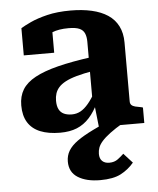

<svg xmlns="http://www.w3.org/2000/svg" viewBox="-55 -598 735 893"><g transform="rotate(-5 312.0 -152.0)"><path d="M234 148Q234 120 247.5 97.5Q261 75 289.5 54.5Q318 34 364 11.5Q410 -11 474 -40L506 -9Q467 14 442.5 32.5Q418 51 404.5 66.5Q391 82 386 96Q381 110 381 125Q381 147 393 158.5Q405 170 426 170Q450 170 466.5 157.5Q483 145 494 134L535 179Q509 210 473.5 228.5Q438 247 377 247Q313 247 273.5 222.5Q234 198 234 148ZM604 0H392L380 -110L373 -109V-400Q373 -423 366 -439Q359 -455 341.5 -462.5Q324 -470 291 -470Q245 -470 214.5 -457.5Q184 -445 172 -429Q165 -435 164.5 -443Q164 -451 170 -459Q176 -467 187 -472.5Q198 -478 215 -478V-362H73V-489Q89 -499 120 -513.5Q151 -528 198 -539.5Q245 -551 308 -551Q362 -551 406 -541Q450 -531 481 -510.5Q512 -490 528.5 -457.5Q545 -425 545 -381V-106Q545 -95 551 -89Q557 -83 568.5 -80Q580 -77 598 -74L604 -72ZM41 -131Q41 -174 60 -205Q79 -236 120.5 -258.5Q162 -281 227.5 -297.5Q293 -314 388 -327V-262Q342 -254 310 -245Q278 -236 257.5 -225Q237 -214 225.5 -201Q214 -188 209 -172.5Q204 -157 204 -139Q204 -114 212 -98.5Q220 -83 235.5 -76Q251 -69 272 -69Q294 -69 312.5 -79Q331 -89 349.5 -111Q368 -133 387 -167L393 -115Q373 -72 347.5 -44Q322 -16 289 -2.5Q256 11 211 11Q156 11 118 -4.5Q80 -20 60.5 -51.5Q41 -83 41 -131Z"/></g></svg>

Font: Roboto Serif
Style: Bold
Weight: 700
Designer: Greg Gazdowicz
Foundry: Commercial Type
Version: Version 1.008